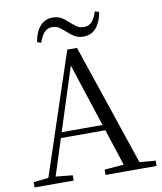

<svg xmlns="http://www.w3.org/2000/svg" viewBox="-98 -1005 914 1084"><g transform="rotate(-10 359.0 -463.5)"><path d="M167.8 -805.2Q176.2 -861.4 204.8 -894.3Q233.4 -927.1 277.6 -927.1Q307 -927.1 327.5 -914.8Q348 -902.4 364.8 -886.2Q383 -869.9 400.5 -856.8Q418.1 -843.7 443.7 -843.7Q472.7 -843.7 490.3 -863.5Q507.9 -883.4 518.9 -919.9L542.6 -912.5Q533.3 -856.1 505.7 -823.5Q478 -790.9 432.7 -790.9Q402.4 -790.9 382.4 -802.9Q362.4 -814.9 346.1 -830.3Q327.9 -846.6 310 -860.5Q292 -874.4 265 -874.4Q238.6 -874.4 220.4 -854.5Q202.2 -834.5 190.4 -797.8ZM11.6 0V-30.1L110.1 -41.1H127.5L235.7 -30.1V0ZM84.4 0 328.3 -734.2H384.1L632.2 0H542.1L321.9 -674.6H342.1L338.3 -660.6L126.3 0ZM192.4 -248.8 195.9 -280.7H500.1L503.6 -248.8ZM418.3 0V-30.3L551.9 -41.3H580.7L711.1 -30.3V0Z"/></g></svg>

Font: Noto Serif KR
Style: Regular
Weight: 200
Designer: Ryoko NISHIZUKA 西塚涼子 (kana & ideographs); Frank Grießhammer (Latin, Greek & Cyrillic); Wenlong ZHANG 张文龙 (bopomofo); San
Foundry: Adobe
Version: Version 2.001;hotconv 1.1.0;makeotfexe 2.6.0